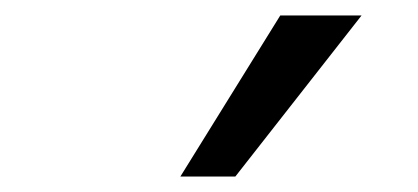

<svg xmlns="http://www.w3.org/2000/svg" viewBox="-20 -783 540 248"><path d="M213 -555 342 -763H447L284 -555Z"/></svg>

Font: Nunito Sans 10pt Expanded
Style: Regular
Weight: 400
Width: 7
Designer: Vernon Adams
Foundry: Vernon Adams
Version: Version 3.101;gftools[0.9.27]